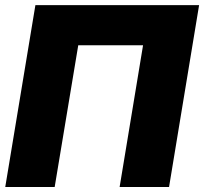

<svg xmlns="http://www.w3.org/2000/svg" viewBox="-20 -748 816 768"><path d="M776.4 -727.5 656.2 0H458.5L552.2 -566.9H293L198.7 0H1L121.6 -727.5Z"/></svg>

Font: Inter 16pt Black
Style: Italic
Weight: 900
Italic angle: -9.3988°
Version: Version 4.001;git-66647c0bb